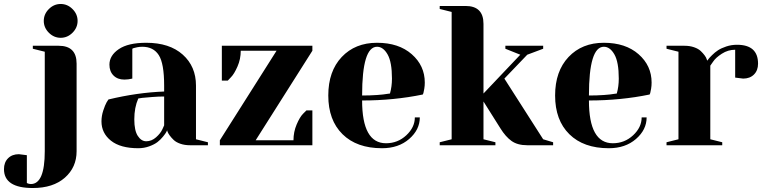

<svg xmlns="http://www.w3.org/2000/svg" viewBox="-130 -730 3835 965"><path d="M115.5 -565.5Q90 -591 90 -625Q90 -659 115.5 -684.5Q141 -710 175 -710Q209 -710 234.5 -684.5Q260 -659 260 -625Q260 -591 234.5 -565.5Q209 -540 175 -540Q141 -540 115.5 -565.5ZM5 50V190Q15 195 25 195Q95 195 95 30V-470L35 -485V-500H165Q255 -500 255 -410V30Q255 111 196 163Q137 215 35 215Q-110 215 -110 120Q-110 86 -89.5 65.5Q-69 45 -35 45Z M565 -235Q545 -190 545 -130Q545 -74 562.5 -47Q580 -20 605 -20Q632 -20 654.5 -40Q677 -60 686 -80L695 -100V-245Q668 -245 635.5 -242.5Q603 -240 584 -238ZM605 -515Q722 -515 788.5 -455.5Q855 -396 855 -300V-30L915 -15V0H825Q798 0 776.5 -7.5Q755 -15 743 -26.5Q731 -38 723 -49Q715 -60 712 -68L710 -75Q708 -71 705 -65Q702 -59 689.5 -43.5Q677 -28 661.5 -16Q646 -4 620 5.5Q594 15 565 15Q475 15 427.5 -23Q380 -61 380 -120Q380 -147 389 -174.5Q398 -202 406 -216L415 -230Q560 -265 695 -270V-300Q695 -411 668 -453Q641 -495 585 -495Q572 -495 559.5 -492.5Q547 -490 541 -488L535 -485V-335Q515 -330 495 -330Q461 -330 440.5 -350.5Q420 -371 420 -405Q420 -451 467 -483Q514 -515 605 -515Z M1260 -475H1080Q1080 -433 1063.5 -395.5Q1047 -358 1031 -342L1015 -325H985V-500H1440V-475L1155 -25H1345Q1345 -67 1361 -104.5Q1377 -142 1393 -158L1410 -175H1440V0H975V-25Z M1690 -250Q1730 -250 1765 -252.5Q1800 -255 1815 -258L1830 -260Q1840 -295 1840 -335Q1840 -418 1818 -456.5Q1796 -495 1765 -495Q1690 -495 1690 -250ZM1790 15Q1663 15 1591.5 -55.5Q1520 -126 1520 -250Q1520 -372 1587.5 -443.5Q1655 -515 1765 -515Q1874 -515 1939.5 -457.5Q2005 -400 2005 -315Q2005 -299 2002.5 -284Q2000 -269 1998 -262L1995 -255Q1850 -225 1690 -225Q1690 -10 1810 -10Q1869 -10 1912 -50Q1955 -90 1955 -140H1980Q1980 -78 1926.5 -31.5Q1873 15 1790 15Z M2080 -700H2210Q2300 -700 2300 -610V-260L2485 -455L2410 -485V-500H2600V-485L2520 -455L2405 -335L2600 -30L2650 -15V0H2520Q2471 0 2441 -21.5Q2411 -43 2385 -85L2300 -220V-30L2360 -15V0H2080V-15L2140 -30V-670L2080 -685Z M2830 -250Q2870 -250 2905 -252.5Q2940 -255 2955 -258L2970 -260Q2980 -295 2980 -335Q2980 -418 2958 -456.5Q2936 -495 2905 -495Q2830 -495 2830 -250ZM2930 15Q2803 15 2731.5 -55.5Q2660 -126 2660 -250Q2660 -372 2727.5 -443.5Q2795 -515 2905 -515Q3014 -515 3079.5 -457.5Q3145 -400 3145 -315Q3145 -299 3142.5 -284Q3140 -269 3138 -262L3135 -255Q2990 -225 2830 -225Q2830 -10 2950 -10Q3009 -10 3052 -50Q3095 -90 3095 -140H3120Q3120 -78 3066.5 -31.5Q3013 15 2930 15Z M3565 -340V-480Q3529 -480 3498 -460Q3467 -440 3454 -420L3440 -400V-30L3500 -15V0H3220V-15L3280 -30V-470L3220 -485V-500H3310Q3337 -500 3358.5 -492.5Q3380 -485 3392 -473.5Q3404 -462 3412 -451Q3420 -440 3422 -432L3425 -425Q3427 -428 3431 -433.5Q3435 -439 3449 -453Q3463 -467 3479 -477.5Q3495 -488 3520.5 -496.5Q3546 -505 3574 -505Q3680 -505 3680 -410Q3680 -376 3659.5 -355.5Q3639 -335 3605 -335Z"/></svg>

Font: Yeseva One
Style: Regular
Weight: 400
Designer: Jovanny Lemonad
Foundry: Jovanny Lemonad
Version: Version 2.000